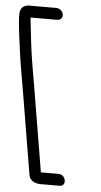

<svg xmlns="http://www.w3.org/2000/svg" viewBox="-123 -772 473 900"><g transform="rotate(5 113.5 -321.5)"><path d="M137.6 -708C135.1 -723 120.6 -735.5 105.5 -735.5H-21.5C-46.6 -735.5 -63.1 -722 -65.1 -697.9C-66.9 -676.8 -62.9 -633.8 -53.7 -565.9L-45.2 -502.9C-38.9 -455.6 -24.8 -379.9 -16.5 -330L47.7 55C52.1 81.4 75.8 93.5 102.6 93.5H191.6C198.7 93.5 206.3 91.6 210.9 85.5C215.2 79.9 215.6 72.7 214.5 66C213.3 58.8 210 51 203.1 45.4C196.6 40.1 189.1 38.5 182.4 38.5H99.9L38.5 -330C33.6 -359.4 26.7 -400.4 17.5 -453.1C4.7 -527.2 -3.5 -605 -9.5 -660.3C-10.4 -669.2 -11.5 -676.9 -11.1 -680.5H114.7C129.7 -680.5 140.1 -693 137.6 -708Z"/></g></svg>

Font: MewTooHand
Style: BdLta
Weight: 400
Designer: Mew Too, Robert Jablonski
Version: Version 0.77